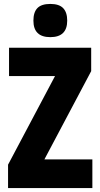

<svg xmlns="http://www.w3.org/2000/svg" viewBox="-20 -1050 511 977"><path d="M450 -93H21V-212L260 -663H26V-807H444V-688L206 -239H450ZM236 -1030Q281 -1030 301.5 -1008.5Q322 -987 322 -945Q322 -861 236 -861Q150 -861 150 -945Q150 -988 170.5 -1009Q191 -1030 236 -1030Z"/></svg>

Font: Noto Sans Kannada UI ExtraCondensed Black
Style: Regular
Weight: 900
Width: 2
Designer: Jelle Bosma - Monotype Design Team
Foundry: Monotype Imaging Inc.
Version: Version 2.005; ttfautohint (v1.8.4.7-5d5b)